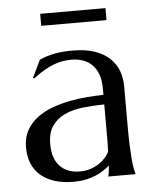

<svg xmlns="http://www.w3.org/2000/svg" viewBox="-50 -709 617 761"><g transform="rotate(-5 258.5 -328.5)"><path d="M36.1 -144Q36.1 -182.6 52 -210.9Q67.9 -239.3 94.2 -259.3Q120.6 -279.3 154.3 -291.7Q188 -304.2 224.1 -311.3Q260.3 -318.4 295.4 -321Q330.6 -323.7 359.9 -324.2V-349.1Q359.9 -381.3 351.6 -404.8Q343.3 -428.2 328.1 -443.6Q313 -459 291.7 -466.6Q270.5 -474.1 245.1 -474.1Q227.5 -474.1 210.4 -471.2Q193.4 -468.3 175 -461.4Q156.7 -454.6 136.5 -442.9Q116.2 -431.2 92.8 -413.1L87.9 -416L121.1 -484.9Q137.2 -492.2 152.8 -496.8Q168.5 -501.5 184.6 -504.4Q200.7 -507.3 217.5 -508.5Q234.4 -509.8 252.9 -509.8Q304.2 -509.8 340.6 -497.3Q377 -484.9 400.1 -463.1Q423.3 -441.4 434.1 -412.4Q444.8 -383.3 444.8 -350.1V-190.9Q444.8 -149.4 446 -118.4Q447.3 -87.4 449 -64.9Q450.7 -42.5 453.4 -27.3Q456.1 -12.2 459 -2V0H351.1V-2Q353.5 -9.8 354.7 -19.5Q356 -29.3 356.9 -43Q346.7 -34.2 332.8 -24.9Q318.8 -15.6 301 -8.1Q283.2 -0.5 261.5 4.2Q239.7 8.8 213.9 8.8Q128.9 8.8 82.5 -31Q36.1 -70.8 36.1 -144ZM359.9 -286.1Q315.4 -285.6 274.4 -281Q233.4 -276.4 201.9 -261.7Q170.4 -247.1 151.6 -220Q132.8 -192.9 132.8 -147.9Q132.8 -90.3 161.6 -60.1Q190.4 -29.8 241.2 -29.8Q264.6 -29.8 283.9 -36.4Q303.2 -43 318.1 -53Q333 -63 343.3 -75Q353.5 -86.9 358.9 -98.1Q359.9 -116.7 359.9 -139.4Q359.9 -162.1 359.9 -190.9ZM138.2 -666H397.9V-618.2H138.2Z"/></g></svg>

Font: Marcellus
Style: Regular
Weight: 400
Designer: Astigmatic (AOETI)
Foundry: Astigmatic (AOETI)
Version: Version 1.000